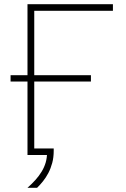

<svg xmlns="http://www.w3.org/2000/svg" viewBox="-20 -733 596 908"><path d="M110 155Q131 136.5 148 117.5Q165 98.5 177.2 78.2Q189.5 58 196 35.8Q202.5 13.5 202.5 -11.5L217 0H110Q110 -61 110 -117Q110 -173 110 -238V-475Q110 -540.5 110 -596.5Q110 -652.5 110 -713H514V-682Q461 -682 400.2 -682Q339.5 -682 257 -682H126L142 -710Q142 -649.5 142 -593.5Q142 -537.5 142 -472V-238Q142 -173 142 -117.5Q142 -62 142 -5L124 -31Q151.5 -31 179 -31Q206.5 -31 234 -31Q234 -28.5 234 -25.5Q234 -22.5 234 -20Q234 11.5 227 37.5Q220 63.5 208.8 85Q197.5 106.5 183.5 124Q169.5 141.5 155.5 155ZM30 -347.5V-377.5Q76 -377.5 118.2 -377.5Q160.5 -377.5 197 -377.5H243Q280 -377.5 322.2 -377.5Q364.5 -377.5 410 -377.5V-347.5Q364.5 -347.5 322.2 -347.5Q280 -347.5 243 -347.5H197Q160.5 -347.5 118.2 -347.5Q76 -347.5 30 -347.5Z"/></svg>

Font: Commissioner Thin
Style: Regular
Weight: 100
Designer: Kostas Bartsokas
Foundry: Kostas Bartsokas
Version: Version 1.001;gftools[0.9.23]